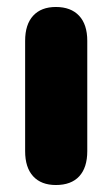

<svg xmlns="http://www.w3.org/2000/svg" viewBox="-20 -521 321 550"><path d="M140 9Q98 9 75 -16Q52 -41 52 -88V-404Q52 -451 75 -476Q98 -501 140 -501Q183 -501 206.5 -476Q230 -451 230 -404V-88Q230 -41 207 -16Q184 9 140 9Z"/></svg>

Font: Nunito ExtraLight Black
Style: Regular
Weight: 900
Version: Version 3.602